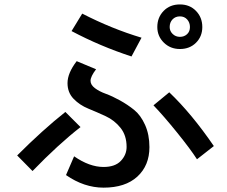

<svg xmlns="http://www.w3.org/2000/svg" viewBox="-20 -823 1040 879"><path d="M307.6 -680.7 356.4 -760.7Q491.2 -691.4 627.9 -650.4L582 -564.5Q438.5 -611.3 307.6 -680.7ZM282.2 -21.5 319.3 -107.4Q389.6 -58.6 454.1 -58.6Q506.8 -58.6 533.2 -86.4Q559.6 -114.3 559.6 -150.4Q559.6 -203.1 531.7 -237.8Q503.9 -272.5 463.9 -291Q423.8 -309.6 384.3 -325.7Q344.7 -341.8 316.9 -370.6Q289.1 -399.4 289.1 -442.4Q289.1 -488.3 331.1 -543L419.9 -505.9Q394.5 -472.7 394.5 -453.1Q394.5 -434.6 414.6 -419.4Q434.6 -404.3 464.4 -393.6Q494.1 -382.8 529.3 -363.3Q564.5 -343.8 594.2 -319.8Q624 -295.9 644 -251.5Q664.1 -207 664.1 -149.4Q664.1 -65.4 608.9 -14.6Q553.7 36.1 454.1 36.1Q365.2 36.1 282.2 -21.5ZM58.6 -111.3Q175.8 -228.5 279.3 -310.5L348.6 -241.2Q247.1 -162.1 128.9 -40ZM682.6 -340.8 754.9 -400.4Q857.4 -302.7 959 -154.3L881.8 -93.8Q852.5 -139.6 791 -215.8Q729.5 -292 682.6 -340.8ZM756.8 -699.2Q756.8 -680.7 770.5 -667.5Q784.2 -654.3 803.7 -654.3Q823.2 -654.3 836.4 -666.5Q849.6 -678.7 849.6 -699.2Q849.6 -719.7 836.9 -733.9Q824.2 -748 803.7 -748Q783.2 -748 770 -734.4Q756.8 -720.7 756.8 -699.2ZM700.2 -699.2Q700.2 -743.2 729 -772.9Q757.8 -802.7 803.7 -802.7Q848.6 -802.7 877.4 -772.9Q906.2 -743.2 906.2 -699.2Q906.2 -656.2 877.4 -627.4Q848.6 -598.6 803.7 -598.6Q759.8 -598.6 730 -627.9Q700.2 -657.2 700.2 -699.2Z"/></svg>

Font: Gothic A1 SemiBold
Style: Regular
Weight: 600
Version: Version 2.50